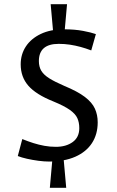

<svg xmlns="http://www.w3.org/2000/svg" viewBox="-20 -765 565 925"><path d="M238.1 -588 224.1 -744.9H303L289 -588ZM220.1 139.9 234.1 -17H285L299 139.9ZM216 13.3Q193.5 13.3 165.1 9.6Q136.7 5.8 110.2 -0.1Q83.8 -6 65.7 -13.3L87.4 -95Q115.1 -83.8 141 -75.6Q167 -67.4 194 -62.5Q221 -57.6 249.3 -57.6Q298.3 -57.6 330.1 -80.6Q362 -103.6 362 -147.8Q362 -175.1 352.6 -195.8Q343.3 -216.5 316.3 -235.7Q289.3 -254.8 236.8 -276.4Q153.1 -309.9 116.4 -352.2Q79.7 -394.5 79.7 -454.9Q79.7 -503.3 104.6 -541.1Q129.5 -579 176.4 -601.4Q223.3 -623.8 287.7 -623.8Q340.1 -623.8 379.8 -616.3Q419.4 -608.8 441.9 -600.7L419.6 -522.1Q393.4 -532.1 368 -539Q342.5 -545.9 316.7 -549.8Q290.9 -553.7 262.9 -553.7Q167.3 -553.7 167.3 -470.7Q167.3 -443.7 178.9 -424.1Q190.6 -404.5 217.6 -387.5Q244.6 -370.6 289.3 -351.4Q354.1 -324.5 388.9 -298Q423.7 -271.4 437.2 -241.6Q450.7 -211.8 450.7 -175.6Q450.7 -118.2 423.1 -75.7Q395.5 -33.3 342.9 -10Q290.2 13.3 216 13.3Z"/></svg>

Font: Ancizar Sans Thin
Style: Regular
Weight: 100
Designer: Cesar Puertas, Viviana Monsalve, Julian Moncada, Julian Prieto, Jose Castro, Mariel Hernandez, Felipe Aragon, Sara Alarc
Version: Version 8.100